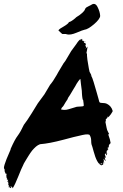

<svg xmlns="http://www.w3.org/2000/svg" viewBox="-45 -865 639 997"><path d="M398.1 -649.5Q397.1 -646.7 393.3 -645.7Q393.3 -648.6 396.2 -650.5Q396.2 -650.5 397.1 -650.5ZM514.3 -252.4ZM517.1 -255.2Q516.2 -254.3 514.3 -252.4V-254.3Q514.3 -254.3 515.2 -256.2Q516.2 -256.2 517.1 -255.2ZM512.4 -70.5Q513.3 -69.5 513.3 -67.6H511.4Q511.4 -68.6 512.4 -70.5ZM496.2 -18.1ZM496.2 -17.1Q496.2 -17.1 496.2 -17.1ZM495.2 -24.8Q496.2 -23.8 496.2 -21Q496.2 -18.1 496.2 -17.1H494.3L495.2 -19Q496.2 -23.8 495.2 -24.8ZM496.2 -17.1ZM12.4 112.4ZM12.4 112.4Q13.3 112.4 13.3 110.5Q14.3 112.4 12.4 112.4ZM0 108.6Q3.8 106.7 4.8 106.7Q4.8 107.6 4.3 108.1Q3.8 108.6 2.9 109.5L1.9 110.5ZM521.9 -168.6Q519 -168.6 517.1 -166.7Q527.6 -139 529.5 -121.9Q516.2 -111.4 521 -99L519 -98.1L518.1 -101.9Q509.5 -95.2 518.1 -91.4Q518.1 -90.5 515.2 -88.1Q512.4 -85.7 512.4 -82.9Q508.6 -84.8 510.5 -83.8Q507.6 -79 509 -70Q510.5 -61 509.5 -59Q506.7 -58.1 502.9 -68.6Q499 -65.7 499.5 -62.4Q500 -59 502.4 -53.8Q504.8 -48.6 504.8 -46.7Q500 -45.7 498.1 -47.6Q503.8 -30.5 502.9 -29.5L501.9 -28.6Q498.1 -37.1 491.4 -41Q497.1 -31.4 491.4 -18.1Q490.5 -17.1 490.5 -11.4Q490.5 -6.7 484.8 -9.5Q482.9 -10.5 483.3 -10Q483.8 -9.5 483.3 -8.1Q482.9 -6.7 482.9 -5.7Q469.5 -10.5 459.5 -29Q449.5 -47.6 441.4 -78.1Q433.3 -108.6 430.5 -114.3Q428.6 -121.9 428.6 -131Q428.6 -140 427.1 -147.6Q425.7 -155.2 420 -164.8Q411.4 -168.6 398.1 -166.7Q384.8 -164.8 361.9 -159Q339 -153.3 337.1 -153.3Q322.9 -149.5 284.8 -139.5Q246.7 -129.5 217.1 -123.8Q187.6 -118.1 162.9 -116.2Q157.1 -114.3 151.9 -111Q146.7 -107.6 141.9 -103.8Q137.1 -100 131.4 -93.8Q125.7 -87.6 121.9 -83.3Q118.1 -79 112.9 -71Q107.6 -62.9 104.8 -58.6Q101.9 -54.3 96.2 -44.8Q90.5 -35.2 89 -32.9Q87.6 -30.5 81.9 -21Q76.2 -11.4 76.2 -9.5Q66.7 8.6 50 51Q33.3 93.3 21 112.4V111.4Q21 110.5 21 109.5Q20 112.4 18.1 112.4Q21 107.6 18.1 106.7Q17.1 107.6 15.2 107.6Q15.2 101.9 15.2 102.9H13.3Q12.4 102.9 12.4 106.7L11.4 110.5Q7.6 110.5 7.6 112.4Q3.8 110.5 6.7 107.6Q9.5 104.8 9.5 101.9Q4.8 105.7 1 106.7Q-1 101 1.9 94.3Q-1.9 94.3 -1 98.1Q-3.8 97.1 -1 83.8Q-2.9 83.8 -3.8 83.8Q-1.9 81.9 -1.9 78.1Q-1.9 77.1 -3.8 79L-5.7 80Q-7.6 79 -4.3 73.3Q-1 67.6 -4.8 66.7Q-4.8 68.6 -5.7 69.5Q-6.7 70.5 -8.6 70.5Q-8.6 69.5 -7.6 69Q-6.7 68.6 -6.7 67.6Q-7.6 65.7 -9.5 67.6Q-9.5 63.8 -7.6 61Q-7.6 60 -9 60.5Q-10.5 61 -10.5 60Q-10.5 57.1 -11.9 49.5Q-13.3 41.9 -9.5 37.1L-11.4 38.1Q-13.3 39 -13.3 38.1V34.3Q-15.2 34.3 -18.1 37.1Q-19 35.2 -18.1 31.4L-17.1 30.5Q-21 29.5 -21 21Q-21 12.4 -21.9 12.4Q-33.3 9.5 4.8 -76.2Q11.4 -89.5 10.5 -92.4Q32.4 -141.9 46.7 -160Q62.9 -181.9 79 -217.1Q94.3 -236.2 119.5 -276.7Q144.8 -317.1 151.4 -328.6L185.7 -375.2L215.2 -424.8Q219 -430.5 220 -430.5L230.5 -444.8Q256.2 -485.7 257.1 -489.5Q261.9 -496.2 273.8 -517.6Q285.7 -539 294.3 -548.6L324.8 -600Q347.6 -630.5 351.4 -636.2Q363.8 -656.2 374.3 -661.9Q373.3 -656.2 374.3 -655.2Q375.2 -656.2 376.7 -660Q378.1 -663.8 381.9 -662.9Q381.9 -657.1 381.9 -656.2Q381.9 -655.2 383.3 -653.3Q384.8 -651.4 388.6 -653.3Q391.4 -648.6 391.4 -645.7Q390.5 -642.9 390.5 -641.9Q392.4 -641 395.2 -642.9H397.1Q397.1 -638.1 398.1 -638.1Q399 -639 401 -640Q401 -635.2 400 -631.4L399 -630.5Q398.1 -629.5 398.6 -627.6Q399 -625.7 401 -622.9Q402.9 -620 402.9 -619Q401.9 -618.1 401 -617.1Q406.7 -615.2 407.6 -621.9H408.6H409.5Q407.6 -606.7 402.9 -584.8Q403.8 -585.7 405.7 -588.6L406.7 -590.5Q405.7 -578.1 409 -553.8Q412.4 -529.5 416.2 -510.5L420 -492.4L427.6 -478.1Q428.6 -476.2 429 -473.8Q429.5 -471.4 430 -469.5Q430.5 -467.6 430.5 -466.7Q433.3 -464.8 441.4 -438.6Q449.5 -412.4 457.6 -383.3Q465.7 -354.3 466.7 -351Q467.6 -347.6 468.6 -343.8Q469.5 -340 470 -338.1Q470.5 -336.2 471.9 -334.3Q473.3 -332.4 476.2 -331.4Q479 -330.5 483.8 -330.5Q501 -330.5 510.5 -325.7Q533.3 -314.3 540 -289.5Q541 -286.7 533.3 -276.2L532.4 -274.3L531.4 -272.4L529.5 -270.5Q520 -258.1 518.1 -257.1Q517.1 -259 513.3 -259Q511.4 -250.5 509.5 -249.5Q501 -247.6 505.7 -235.2Q503.8 -234.3 501.9 -234.3Q502.9 -231.4 508.6 -201Q509.5 -195.2 511.4 -190Q513.3 -184.8 516.7 -178.6Q520 -172.4 521.9 -168.6ZM386.7 -345.7H385.7Q383.8 -349.5 382.9 -355.7Q381.9 -361.9 381.4 -367.6Q381 -373.3 380.5 -379.5Q380 -385.7 380 -389.5V-392.4L375.2 -429.5Q373.3 -445.7 372.4 -455.2Q369.5 -454.3 361 -442.4Q352.4 -430.5 345.7 -417.1L338.1 -404.8Q314.3 -363.8 306.7 -354.3L307.6 -352.4Q303.8 -346.7 295.7 -334.3Q287.6 -321.9 283.8 -314.3Q282.9 -312.4 280.5 -310.5Q278.1 -308.6 276.7 -306.7Q275.2 -304.8 273.8 -301.9Q272.4 -299 272.4 -296.2Q288.6 -293.3 298.1 -294.8Q307.6 -296.2 326.7 -302.4Q345.7 -308.6 353.3 -310.5Q359 -311.4 364.3 -311.4Q369.5 -311.4 372.9 -311.9Q376.2 -312.4 379 -312.4Q381.9 -312.4 383.8 -312.9Q385.7 -313.3 387.1 -313.8Q388.6 -314.3 389.5 -315.2Q390.5 -316.2 389 -329Q387.6 -341.9 386.7 -345.7ZM401 -611.4Q401 -613.3 401.9 -615.2H401Q400 -613.3 400 -611.4ZM426.7 -474.3Q426.7 -471.4 428.6 -471.4Q427.6 -473.3 426.7 -474.3ZM476.2 -11.4V-13.3Q475.2 -15.2 475.2 -16.2Q474.3 -18.1 472.4 -16.2ZM483.8 -12.4Q487.6 -13.3 484.8 -17.1H480Q480 -14.3 483.8 -12.4ZM427.6 -839Q448.6 -854.3 461.4 -829Q474.3 -803.8 475.2 -781.9Q473.3 -764.8 442.4 -738.6Q411.4 -712.4 393.3 -710.5Q383.8 -708.6 352.4 -695.2Q321 -681.9 301.9 -686.7Q299 -688.6 294.3 -688.6Q289.5 -688.6 283.8 -688.6Q279 -687.6 277.1 -689.5Q272.4 -693.3 267.1 -698.6Q261.9 -703.8 258.1 -707.6Q265.7 -717.1 287.6 -728.6Q308.6 -741 313.3 -750.5Q322.9 -752.4 335.7 -762.4Q348.6 -772.4 350.5 -775.2Q390.5 -800 396.2 -816.2Q398.1 -822.9 403.8 -826.7Q409.5 -830.5 417.1 -833.8Q424.8 -837.1 427.6 -839Z"/></svg>

Font: KAZYinfo
Style: Bold
Weight: 700
Designer: emmanuel didier
Foundry: emmanuel didier
Version: Version 001.000